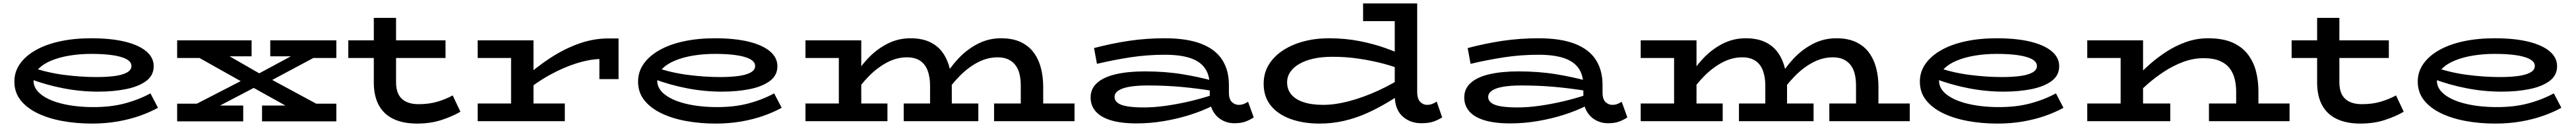

<svg xmlns="http://www.w3.org/2000/svg" viewBox="-20 -706 15052 740"><path d="M517 14Q426 14 344 -1Q262 -16 199 -46.5Q136 -77 100 -122.5Q64 -168 64 -231Q64 -288 97 -334.5Q130 -381 190 -414.5Q250 -448 332 -465.5Q414 -483 513 -483Q628 -483 709 -463.5Q790 -444 834 -407.5Q878 -371 878 -320Q878 -267 834.5 -234.5Q791 -202 717.5 -187Q644 -172 553 -172Q452 -172 350.5 -191.5Q249 -211 156 -246L155 -317Q252 -283 352 -270Q452 -257 545 -257Q603 -257 649 -263Q695 -269 721.5 -283.5Q748 -298 748 -322Q748 -356 687 -374Q626 -392 512 -392Q448 -392 388.5 -382.5Q329 -373 281 -353.5Q233 -334 204.5 -304.5Q176 -275 176 -235Q176 -190 220 -155.5Q264 -121 341.5 -102Q419 -83 517 -82Q624 -81 707.5 -103Q791 -125 859 -162L903 -78Q856 -52 796 -31Q736 -10 666 2Q596 14 517 14Z M1072 -72 1448 -265H1469L1717 -398H1867L1510 -208H1490L1229 -72ZM1015 1V-102H1176L1179 -91H1401V1ZM1511 1V-91H1772L1778 -102H1945V1ZM1015 -368V-471H1450V-378H1187L1184 -368ZM1682 -72 1433 -210H1428L1094 -397H1288L1524 -262H1530L1883 -72ZM1559 -378V-471H1945V-368H1782L1783 -378Z M2417 14Q2335 14 2278.5 -13Q2222 -40 2193 -93.5Q2164 -147 2164 -225V-602H2294V-226Q2294 -184 2308.5 -156Q2323 -128 2352.5 -113.5Q2382 -99 2425 -99Q2488 -99 2537.5 -114Q2587 -129 2625 -150L2670 -55Q2624 -28 2560 -7Q2496 14 2417 14ZM2015 -368V-471H2583V-368Z M3036 -162V-245Q3113 -315 3195.5 -368.5Q3278 -422 3363 -452Q3448 -482 3533 -482H3594V-245H3482V-362Q3422 -360 3349.5 -337.5Q3277 -315 3197 -272Q3117 -229 3036 -162ZM2771 0V-103H3280V0ZM2966 -33V-471H3097V-33ZM2771 -368V-471H3088V-368Z M4161 14Q4070 14 3988 -1Q3906 -16 3843 -46.5Q3780 -77 3744 -122.5Q3708 -168 3708 -231Q3708 -288 3741 -334.5Q3774 -381 3834 -414.5Q3894 -448 3976 -465.5Q4058 -483 4157 -483Q4272 -483 4353 -463.5Q4434 -444 4478 -407.5Q4522 -371 4522 -320Q4522 -267 4478.5 -234.5Q4435 -202 4361.5 -187Q4288 -172 4197 -172Q4096 -172 3994.5 -191.5Q3893 -211 3800 -246L3799 -317Q3896 -283 3996 -270Q4096 -257 4189 -257Q4247 -257 4293 -263Q4339 -269 4365.5 -283.5Q4392 -298 4392 -322Q4392 -356 4331 -374Q4270 -392 4156 -392Q4092 -392 4032.5 -382.5Q3973 -373 3925 -353.5Q3877 -334 3848.5 -304.5Q3820 -275 3820 -235Q3820 -190 3864 -155.5Q3908 -121 3985.5 -102Q4063 -83 4161 -82Q4268 -81 4351.5 -103Q4435 -125 4503 -162L4547 -78Q4500 -52 4440 -31Q4380 -10 4310 2Q4240 14 4161 14Z M4686 -368V-471H4971V-368ZM4881 -33V-471H5012V-33ZM4686 0V-103H5165V0ZM5414 -33V-206Q5414 -257 5400 -294.5Q5386 -332 5356 -352Q5326 -372 5279 -372Q5220 -372 5163.5 -342.5Q5107 -313 5057 -262.5Q5007 -212 4966 -150V-250Q4999 -310 5049 -363.5Q5099 -417 5162.5 -450Q5226 -483 5299 -483Q5368 -483 5415 -460Q5462 -437 5489.5 -397Q5517 -357 5529 -306.5Q5541 -256 5541 -200V-33ZM5260 0V-103H5696V0ZM5944 -33V-206Q5944 -245 5936.5 -275.5Q5929 -306 5912 -327.5Q5895 -349 5869.5 -360.5Q5844 -372 5809 -372Q5749 -372 5692.5 -342.5Q5636 -313 5586.5 -262.5Q5537 -212 5495 -150V-250Q5528 -310 5578 -363.5Q5628 -417 5691.5 -450Q5755 -483 5829 -483Q5898 -483 5945.5 -460Q5993 -437 6021.5 -397Q6050 -357 6062.5 -306.5Q6075 -256 6075 -200V-33ZM5788 0V-103H6258V0Z M7192 12Q7152 12 7119 -6.5Q7086 -25 7067 -59Q7048 -93 7048 -138V-205Q7048 -269 7019.5 -309Q6991 -349 6933 -368Q6875 -387 6786 -387Q6682 -387 6584 -372Q6486 -357 6389 -334L6372 -426Q6475 -453 6575.5 -468Q6676 -483 6786 -483Q6915 -483 6998 -451Q7081 -419 7120.5 -358Q7160 -297 7160 -211V-167Q7160 -128 7177.5 -111.5Q7195 -95 7217 -95Q7234 -95 7247.5 -100.5Q7261 -106 7272 -113L7305 -22Q7284 -8 7258 2Q7232 12 7192 12ZM6620 13Q6532 13 6472.5 -4.5Q6413 -22 6382.5 -56Q6352 -90 6352 -138Q6352 -190 6391 -224Q6430 -258 6501.5 -274Q6573 -290 6668 -290Q6788 -290 6888.5 -273.5Q6989 -257 7067 -235V-176Q6976 -191 6883 -199.5Q6790 -208 6685 -208Q6622 -208 6579 -200.5Q6536 -193 6514 -178Q6492 -163 6492 -141Q6492 -120 6511 -106Q6530 -92 6568.5 -86Q6607 -80 6663 -80Q6723 -80 6791 -89.5Q6859 -99 6930 -115.5Q7001 -132 7067 -154L7066 -90Q7006 -60 6933.5 -37Q6861 -14 6781 -0.5Q6701 13 6620 13Z M7689 14Q7595 14 7521 -12.5Q7447 -39 7405 -90.5Q7363 -142 7363 -218Q7363 -280 7393 -329Q7423 -378 7476 -412.5Q7529 -447 7597.5 -465Q7666 -483 7744 -483Q7840 -483 7923.5 -466.5Q8007 -450 8075.5 -425.5Q8144 -401 8195 -377V-289Q8141 -314 8068.5 -333.5Q7996 -353 7916.5 -364.5Q7837 -376 7760 -375Q7703 -375 7655 -364.5Q7607 -354 7572 -334Q7537 -314 7518.5 -286.5Q7500 -259 7500 -226Q7500 -185 7524.5 -155.5Q7549 -126 7596.5 -110.5Q7644 -95 7710 -95Q7780 -95 7862 -116.5Q7944 -138 8031 -177.5Q8118 -217 8201 -272V-183Q8144 -143 8084 -107.5Q8024 -72 7961.5 -44.5Q7899 -17 7831 -1.5Q7763 14 7689 14ZM8284 12Q8218 12 8173.5 -29Q8129 -70 8129 -150V-686H8260V-173Q8260 -130 8277.5 -112.5Q8295 -95 8317 -95Q8334 -95 8348 -100.5Q8362 -106 8374 -114L8406 -22Q8384 -8 8356 2Q8328 12 8284 12ZM7944 -583V-686H8236V-583Z M9375 12Q9335 12 9302 -6.5Q9269 -25 9250 -59Q9231 -93 9231 -138V-205Q9231 -269 9202.5 -309Q9174 -349 9116 -368Q9058 -387 8969 -387Q8865 -387 8767 -372Q8669 -357 8572 -334L8555 -426Q8658 -453 8758.5 -468Q8859 -483 8969 -483Q9098 -483 9181 -451Q9264 -419 9303.5 -358Q9343 -297 9343 -211V-167Q9343 -128 9360.5 -111.5Q9378 -95 9400 -95Q9417 -95 9430.5 -100.5Q9444 -106 9455 -113L9488 -22Q9467 -8 9441 2Q9415 12 9375 12ZM8803 13Q8715 13 8655.5 -4.5Q8596 -22 8565.5 -56Q8535 -90 8535 -138Q8535 -190 8574 -224Q8613 -258 8684.5 -274Q8756 -290 8851 -290Q8971 -290 9071.5 -273.5Q9172 -257 9250 -235V-176Q9159 -191 9066 -199.5Q8973 -208 8868 -208Q8805 -208 8762 -200.5Q8719 -193 8697 -178Q8675 -163 8675 -141Q8675 -120 8694 -106Q8713 -92 8751.5 -86Q8790 -80 8846 -80Q8906 -80 8974 -89.5Q9042 -99 9113 -115.5Q9184 -132 9250 -154L9249 -90Q9189 -60 9116.5 -37Q9044 -14 8964 -0.5Q8884 13 8803 13Z M9566 -368V-471H9851V-368ZM9761 -33V-471H9892V-33ZM9566 0V-103H10045V0ZM10294 -33V-206Q10294 -257 10280 -294.5Q10266 -332 10236 -352Q10206 -372 10159 -372Q10100 -372 10043.5 -342.5Q9987 -313 9937 -262.5Q9887 -212 9846 -150V-250Q9879 -310 9929 -363.5Q9979 -417 10042.5 -450Q10106 -483 10179 -483Q10248 -483 10295 -460Q10342 -437 10369.5 -397Q10397 -357 10409 -306.5Q10421 -256 10421 -200V-33ZM10140 0V-103H10576V0ZM10824 -33V-206Q10824 -245 10816.5 -275.5Q10809 -306 10792 -327.5Q10775 -349 10749.5 -360.5Q10724 -372 10689 -372Q10629 -372 10572.5 -342.5Q10516 -313 10466.5 -262.5Q10417 -212 10375 -150V-250Q10408 -310 10458 -363.5Q10508 -417 10571.5 -450Q10635 -483 10709 -483Q10778 -483 10825.5 -460Q10873 -437 10901.5 -397Q10930 -357 10942.5 -306.5Q10955 -256 10955 -200V-33ZM10668 0V-103H11138V0Z M11650 14Q11559 14 11477 -1Q11395 -16 11332 -46.5Q11269 -77 11233 -122.5Q11197 -168 11197 -231Q11197 -288 11230 -334.5Q11263 -381 11323 -414.5Q11383 -448 11465 -465.5Q11547 -483 11646 -483Q11761 -483 11842 -463.5Q11923 -444 11967 -407.5Q12011 -371 12011 -320Q12011 -267 11967.5 -234.5Q11924 -202 11850.5 -187Q11777 -172 11686 -172Q11585 -172 11483.5 -191.5Q11382 -211 11289 -246L11288 -317Q11385 -283 11485 -270Q11585 -257 11678 -257Q11736 -257 11782 -263Q11828 -269 11854.5 -283.5Q11881 -298 11881 -322Q11881 -356 11820 -374Q11759 -392 11645 -392Q11581 -392 11521.5 -382.5Q11462 -373 11414 -353.5Q11366 -334 11337.5 -304.5Q11309 -275 11309 -235Q11309 -190 11353 -155.5Q11397 -121 11474.5 -102Q11552 -83 11650 -82Q11757 -81 11840.5 -103Q11924 -125 11992 -162L12036 -78Q11989 -52 11929 -31Q11869 -10 11799 2Q11729 14 11650 14Z M13045 0V-173Q13045 -209 13037 -243.5Q13029 -278 13008.5 -306Q12988 -334 12950.5 -350.5Q12913 -367 12855 -367Q12794 -367 12735 -345Q12676 -323 12623.5 -288.5Q12571 -254 12527.5 -216Q12484 -178 12454 -146V-250Q12492 -289 12538.5 -330Q12585 -371 12638.5 -405.5Q12692 -440 12753 -461.5Q12814 -483 12881 -483Q12967 -483 13023.5 -458Q13080 -433 13113.5 -389Q13147 -345 13161 -290Q13175 -235 13175 -175V0ZM12175 0V-103H12660V0ZM12370 0V-471H12501V0ZM12175 -368V-471H12470V-368ZM12886 0V-103H13357V0Z M13771 14Q13689 14 13632.5 -13Q13576 -40 13547 -93.5Q13518 -147 13518 -225V-602H13648V-226Q13648 -184 13662.5 -156Q13677 -128 13706.5 -113.5Q13736 -99 13779 -99Q13842 -99 13891.5 -114Q13941 -129 13979 -150L14024 -55Q13978 -28 13914 -7Q13850 14 13771 14ZM13369 -368V-471H13937V-368Z M14559 14Q14468 14 14386 -1Q14304 -16 14241 -46.5Q14178 -77 14142 -122.5Q14106 -168 14106 -231Q14106 -288 14139 -334.5Q14172 -381 14232 -414.5Q14292 -448 14374 -465.5Q14456 -483 14555 -483Q14670 -483 14751 -463.5Q14832 -444 14876 -407.5Q14920 -371 14920 -320Q14920 -267 14876.5 -234.5Q14833 -202 14759.5 -187Q14686 -172 14595 -172Q14494 -172 14392.5 -191.5Q14291 -211 14198 -246L14197 -317Q14294 -283 14394 -270Q14494 -257 14587 -257Q14645 -257 14691 -263Q14737 -269 14763.5 -283.5Q14790 -298 14790 -322Q14790 -356 14729 -374Q14668 -392 14554 -392Q14490 -392 14430.5 -382.5Q14371 -373 14323 -353.5Q14275 -334 14246.5 -304.5Q14218 -275 14218 -235Q14218 -190 14262 -155.5Q14306 -121 14383.5 -102Q14461 -83 14559 -82Q14666 -81 14749.5 -103Q14833 -125 14901 -162L14945 -78Q14898 -52 14838 -31Q14778 -10 14708 2Q14638 14 14559 14Z"/></svg>

Font: BioRhyme Expanded SemiBold
Style: Regular
Weight: 600
Width: 7
Designer: Aoife Mooney
Foundry: Aoife Mooney Type
Version: Version 1.600;gftools[0.9.33]